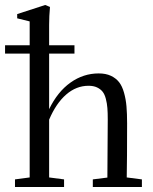

<svg xmlns="http://www.w3.org/2000/svg" viewBox="-30 -746 612 766"><path d="M29.8 0V-30.3L88.4 -38.1V-532.2H-9.8V-565.4H88.4V-660.6L38.6 -672.9V-689.9L150.4 -726.1L169.4 -718.3Q166 -681.6 166 -646.5V-565.4H267.1V-532.2H166V-310.5Q199.7 -379.9 251.2 -416.5Q302.7 -453.1 363.8 -453.1Q392.1 -453.1 412.4 -443.6Q432.6 -434.1 445.1 -418.2Q457.5 -402.3 464.8 -376.2Q472.2 -350.1 474.6 -321.5Q477.1 -293 477.1 -253.9Q477.1 -108.9 475.6 -38.1L536.1 -30.3V0H340.3V-30.3L398.4 -37.6Q399.9 -267.6 399.9 -270Q399.9 -296.9 398.4 -315.2Q397 -333.5 392.3 -351.6Q387.7 -369.6 379.4 -380.1Q371.1 -390.6 357.2 -397.2Q343.3 -403.8 323.2 -403.8Q274.4 -403.8 234.1 -368.9Q193.8 -334 166 -268.6V-38.1L225.6 -30.3V0Z"/></svg>

Font: Elstob 10pt
Style: Regular
Weight: 400
Designer: Peter S. Baker
Version: Version 1.015